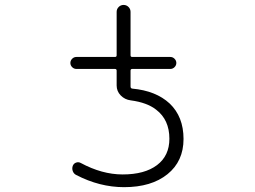

<svg xmlns="http://www.w3.org/2000/svg" viewBox="-20 -774 1040 782"><path d="M291 -493.2Q281.2 -493.2 273.9 -500.5Q266.6 -507.8 266.6 -517.6Q266.6 -527.3 273.9 -534.7Q281.2 -542 291 -542H448.2Q455.1 -542 455.1 -548.8V-725.6Q455.1 -737.3 463.4 -745.6Q471.7 -753.9 483.4 -753.9Q495.1 -753.9 503.4 -745.6Q511.7 -737.3 511.7 -725.6V-548.8Q511.7 -542 518.6 -542H673.8Q683.6 -542 690.9 -534.7Q698.2 -527.3 698.2 -517.6Q698.2 -507.8 690.9 -500.5Q683.6 -493.2 673.8 -493.2H518.6Q511.7 -493.2 511.7 -486.3V-421.9Q511.7 -414.1 518.6 -413.1Q615.2 -404.3 670.9 -352.5Q727.5 -298.8 727.5 -208Q727.5 -117.2 662.1 -64.5Q596.7 -11.7 485.4 -11.7Q385.7 -11.7 290 -61.5Q280.3 -66.4 276.4 -77.1Q272.5 -87.9 276.4 -98.6Q280.3 -108.4 290 -111.8Q299.8 -115.2 308.6 -110.4Q395.5 -63.5 479.5 -63.5Q569.3 -63.5 619.6 -101.6Q669.9 -139.6 669.9 -209Q669.9 -286.1 616.2 -327.1Q579.1 -356.4 512.7 -365.2Q488.3 -368.2 471.7 -385.3Q455.1 -402.3 455.1 -425.8V-486.3Q455.1 -493.2 448.2 -493.2Z"/></svg>

Font: Rounded Mgen+ 1m light
Style: Regular
Weight: 200
Designer: [Source Han Sans]
Ryoko NISHIZUKA  (kana & ideographs); Paul D. Hunt (Latin, Greek & Cyrillic); Wenlong ZHANG  (bopomofo
Version: Version 1.059.20150602